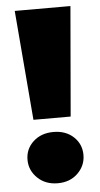

<svg xmlns="http://www.w3.org/2000/svg" viewBox="-52 -733 405 776"><g transform="rotate(-5 150.5 -345.5)"><path d="M75 -255 38 -700H264L226 -255ZM151 9Q101 9 69 -22Q37 -53 37 -96Q37 -140 69 -169.5Q101 -199 151 -199Q201 -199 232.5 -169.5Q264 -140 264 -96Q264 -53 232.5 -22Q201 9 151 9Z"/></g></svg>

Font: Montserrat Thin ExtraBold
Style: Regular
Weight: 800
Version: Version 9.000